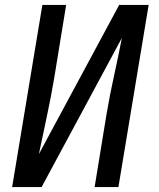

<svg xmlns="http://www.w3.org/2000/svg" viewBox="-20 -755 640 775"><path d="M29 0 151 -735H247L199 -441Q186 -364 169.5 -287Q153 -210 137 -133L461 -735H580L458 0H362L410 -294Q423 -371 440 -448Q457 -525 472 -602L148 0Z"/></svg>

Font: Iosevka SS04 Md Ex Obl
Style: Regular
Weight: 500
Width: 7
Italic angle: -9°
Monospace: yes
Designer: Belleve Invis
Foundry: Belleve Invis
Version: Version 19.0.0; ttfautohint (v1.8.4)